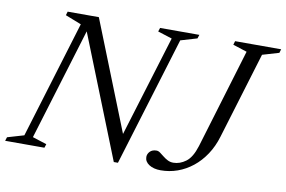

<svg xmlns="http://www.w3.org/2000/svg" viewBox="-88 -798 1391 934"><g transform="rotate(10 607.5 -331.0)"><path d="M551 -114.5 534 -100 696.5 -630.5 626 -653 632 -671.5H826L820 -653L739 -629L544 10H523.5L271.5 -623L289.5 -613L115 -41L185 -18.5L179 0H-15L-9 -18.5L72.5 -42.5L249 -622L170 -653L175.5 -671.5H329.5ZM1013.5 -202.5Q998.5 -152 972.2 -112.5Q946 -73 911.8 -45.8Q877.5 -18.5 837.5 -4.2Q797.5 10 754.5 10Q719.5 10 697.2 -4.5Q675 -19 675 -42Q675 -57 686.5 -69Q698 -81 719 -81Q728 -81 737.2 -74.2Q746.5 -67.5 757.2 -58.8Q768 -50 780.8 -43.5Q793.5 -37 809 -37Q841 -37 870.5 -58.8Q900 -80.5 918 -138.5L1066.5 -630.5L997 -653L1002.5 -671.5H1230L1224.5 -653L1143 -629Z"/></g></svg>

Font: Newsreader 20pt
Style: Italic
Weight: 400
Italic angle: -17°
Version: Version 1.003